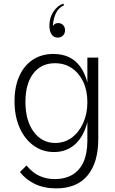

<svg xmlns="http://www.w3.org/2000/svg" viewBox="-20 -817 635 1057"><path d="M290 220Q221 220 170.5 195Q120 170 90 130L126 94Q161 136 199.5 152.5Q238 169 281 169Q338 169 378.5 145Q419 121 440 74Q461 27 461 -43V-500H521V-52Q521 78 462 149Q403 220 290 220ZM277 20Q214 20 165 -15.5Q116 -51 88 -114Q60 -177 60 -260Q60 -340 86.5 -398.5Q113 -457 161 -488.5Q209 -520 274 -520Q372 -520 422.5 -449Q473 -378 473 -255Q473 -169 449 -107Q425 -45 381 -12.5Q337 20 277 20ZM284 -30Q336 -30 375.5 -59.5Q415 -89 438 -140Q461 -191 461 -254Q461 -318 438.5 -366Q416 -414 376 -441.5Q336 -469 283 -469Q207 -469 163.5 -412.5Q120 -356 120 -256Q120 -153 165.5 -91.5Q211 -30 284 -30ZM333 -788Q302 -775 287.5 -743.5Q273 -712 271 -673Q275 -681 282.5 -685.5Q290 -690 301 -690Q317 -690 327.5 -679Q338 -668 338 -650Q338 -633 327 -621.5Q316 -610 298 -610Q276 -610 264 -627.5Q252 -645 252 -677Q252 -719 273.5 -752Q295 -785 328 -797Z"/></svg>

Font: Moderustic Light
Style: Regular
Weight: 300
Designer: Tural Alisoy
Foundry: TAFT Foundry
Version: Version 2.120